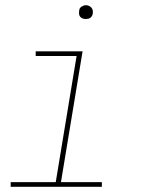

<svg xmlns="http://www.w3.org/2000/svg" viewBox="-20 -717 540 737"><path d="M371 0H21V-18H194L274 -502H117V-520H297L214 -18H371ZM309 -644Q303 -644 297.5 -646Q292 -648 288 -652.5Q284 -657 283.5 -663.5Q283 -670 284 -676Q284 -681 286.5 -685Q289 -689 293 -691.5Q297 -694 301 -695.5Q305 -697 310 -697Q316 -697 321.5 -694.5Q327 -692 331 -687.5Q335 -683 336 -676.5Q337 -670 336 -664Q335 -659 332.5 -655Q330 -651 326.5 -648.5Q323 -646 318.5 -645Q314 -644 309 -644Z"/></svg>

Font: Iosevka Term Curly Th Obl
Style: Regular
Weight: 100
Italic angle: -9°
Designer: Belleve Invis
Foundry: Belleve Invis
Version: Version 32.3.0